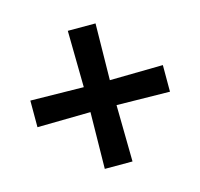

<svg xmlns="http://www.w3.org/2000/svg" viewBox="-80 -605 698 669"><g transform="rotate(-15 269.0 -270.0)"><path d="M219 -21 222 -225 30 -222V-318L222 -315L219 -519H319L316 -315L508 -318V-222L316 -225L319 -21Z"/></g></svg>

Font: Girassol
Style: Regular
Weight: 400
Width: 3
Designer: Liam Spradlin
Version: Version 1.004